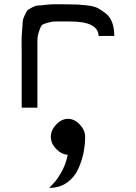

<svg xmlns="http://www.w3.org/2000/svg" viewBox="-20 -521 658 929"><path d="M309 -500Q340 -500 357.5 -499Q375 -498 405.5 -494.5Q436 -491 454.5 -481Q473 -471 493 -455Q513 -439 523 -411.5Q533 -384 533 -347H457Q455 -418 317 -417Q313 -417 311 -417H309Q265 -417 248 -417Q231 -417 208.5 -410.5Q186 -404 181 -397.5Q176 -391 168.5 -368.5Q161 -346 161 -323Q161 -300 161 -253V0H85V-253Q85 -301 84.5 -321Q84 -341 87 -374Q90 -407 90 -417Q90 -427 99.5 -447Q109 -467 112 -470.5Q115 -474 133.5 -484Q152 -494 160.5 -494Q169 -494 199.5 -497.5Q230 -501 247.5 -500.5Q265 -500 309 -500ZM392 141Q392 178 384.5 216.5Q377 255 359 295.5Q341 336 305 362Q269 388 220 388H218Q218 387 235 370.5Q252 354 274.5 316.5Q297 279 308 228Q277 226 251.5 199.5Q226 173 226 141Q226 109 252 81.5Q278 54 309 54Q340 54 366 81.5Q392 109 392 141Z"/></svg>

Font: Hermit Light
Style: Regular
Weight: 300
Designer: Pablo Caro
Version: Version 2.000;PS 002.000;hotconv 1.0.88;makeotf.lib2.5.64775